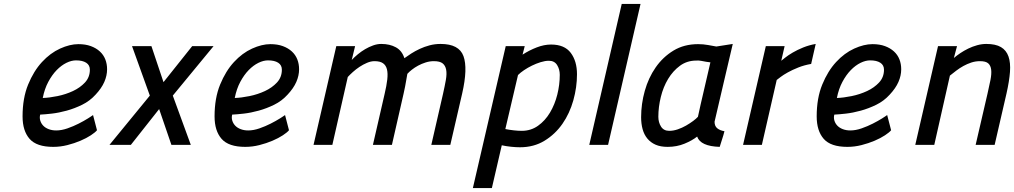

<svg xmlns="http://www.w3.org/2000/svg" viewBox="-20 -732 5125 970"><path d="M264 -73Q291 -73 321 -83.5Q351 -94 377.5 -107.5Q404 -121 424 -133.5Q444 -146 450 -151L470 -74Q461 -63 439 -48.5Q417 -34 386.5 -21Q356 -8 320.5 1Q285 10 249 10Q165 10 129.5 -30.5Q94 -71 94 -144Q94 -236 122 -304.5Q150 -373 192 -418.5Q234 -464 283.5 -486.5Q333 -509 376 -509Q412 -509 439 -499Q466 -489 484.5 -472Q503 -455 512 -432Q521 -409 521 -382Q521 -350 507 -318Q493 -286 463 -254Q434 -222 395.5 -203Q357 -184 317 -173Q277 -162 241.5 -158Q206 -154 183 -153Q179 -137 183.5 -122.5Q188 -108 198.5 -97Q209 -86 226 -79.5Q243 -73 264 -73ZM364 -427Q341 -427 315.5 -414.5Q290 -402 266.5 -378Q243 -354 224 -318.5Q205 -283 196 -237Q229 -238 270.5 -246.5Q312 -255 348.5 -272Q385 -289 409.5 -315.5Q434 -342 434 -380Q434 -403 415.5 -415Q397 -427 364 -427Z M745 -499 806 -317 951 -499H1059L853 -249L944 0H846L784 -181L641 0H533L737 -249L647 -499Z M1234 -73Q1261 -73 1291 -83.5Q1321 -94 1347.5 -107.5Q1374 -121 1394 -133.5Q1414 -146 1420 -151L1440 -74Q1431 -63 1409 -48.5Q1387 -34 1356.5 -21Q1326 -8 1290.5 1Q1255 10 1219 10Q1135 10 1099.5 -30.5Q1064 -71 1064 -144Q1064 -236 1092 -304.5Q1120 -373 1162 -418.5Q1204 -464 1253.5 -486.5Q1303 -509 1346 -509Q1382 -509 1409 -499Q1436 -489 1454.5 -472Q1473 -455 1482 -432Q1491 -409 1491 -382Q1491 -350 1477 -318Q1463 -286 1433 -254Q1404 -222 1365.5 -203Q1327 -184 1287 -173Q1247 -162 1211.5 -158Q1176 -154 1153 -153Q1149 -137 1153.5 -122.5Q1158 -108 1168.5 -97Q1179 -86 1196 -79.5Q1213 -73 1234 -73ZM1334 -427Q1311 -427 1285.5 -414.5Q1260 -402 1236.5 -378Q1213 -354 1194 -318.5Q1175 -283 1166 -237Q1199 -238 1240.5 -246.5Q1282 -255 1318.5 -272Q1355 -289 1379.5 -315.5Q1404 -342 1404 -380Q1404 -403 1385.5 -415Q1367 -427 1334 -427Z M1564 0 1679 -499H1774L1757 -429Q1770 -443 1787.5 -457.5Q1805 -472 1824.5 -483.5Q1844 -495 1865 -502.5Q1886 -510 1906 -510Q1949 -510 1980 -493Q2011 -476 2023 -438Q2038 -449 2057.5 -461.5Q2077 -474 2100.5 -485Q2124 -496 2150.5 -503Q2177 -510 2206 -510Q2299 -510 2321.5 -448.5Q2344 -387 2315 -260L2255 0H2159L2218 -257Q2227 -297 2232.5 -328Q2238 -359 2234 -380Q2230 -401 2216 -412Q2202 -423 2172 -423Q2151 -423 2130.5 -416.5Q2110 -410 2092.5 -400.5Q2075 -391 2061 -380Q2047 -369 2038 -359Q2036 -351 2032 -325Q2028 -299 2019 -259L1960 0H1864L1923 -257Q1933 -299 1936.5 -330Q1940 -361 1935 -381.5Q1930 -402 1915 -412.5Q1900 -423 1872 -423Q1854 -423 1834 -414.5Q1814 -406 1796 -394Q1778 -382 1762.5 -368Q1747 -354 1737 -343L1659 0Z M2535 -499H2631L2620 -456Q2654 -478 2691.5 -492.5Q2729 -507 2764 -507Q2832 -507 2863.5 -465Q2895 -423 2895 -357Q2895 -291 2876.5 -225Q2858 -159 2821.5 -106.5Q2785 -54 2731 -21Q2677 12 2607 12Q2587 12 2562.5 9.5Q2538 7 2515 2L2465 218H2369ZM2753 -425Q2734 -425 2711.5 -418Q2689 -411 2667.5 -400.5Q2646 -390 2627.5 -377.5Q2609 -365 2597 -353L2533 -80Q2553 -76 2575.5 -73.5Q2598 -71 2616 -71Q2662 -71 2698 -96.5Q2734 -122 2758.5 -163Q2783 -204 2795.5 -254Q2808 -304 2808 -354Q2808 -382 2794.5 -403.5Q2781 -425 2753 -425Z M3121 -712H3216L3052 0H2957Z M3682 -510Q3659 -411 3636 -314Q3613 -217 3590 -117Q3590 -95 3603.5 -84Q3617 -73 3640 -69Q3635 -49 3628.5 -29.5Q3622 -10 3616 10Q3519 7 3502 -42Q3477 -22 3438 -6Q3399 10 3353 10Q3317 10 3292 -1Q3267 -12 3250.5 -32Q3234 -52 3226.5 -79.5Q3219 -107 3219 -140Q3219 -207 3237.5 -273Q3256 -339 3292.5 -391.5Q3329 -444 3382.5 -476.5Q3436 -509 3507 -509Q3533 -509 3557.5 -504.5Q3582 -500 3599 -497ZM3361 -71Q3382 -71 3404 -78.5Q3426 -86 3446 -97.5Q3466 -109 3482 -121Q3498 -133 3506 -142Q3513 -173 3519.5 -203.5Q3526 -234 3534 -266L3569 -417L3547 -420Q3536 -422 3523 -424.5Q3510 -427 3498 -426Q3451 -426 3415.5 -400Q3380 -374 3355.5 -333.5Q3331 -293 3318.5 -242Q3306 -191 3306 -142Q3306 -114 3319.5 -92.5Q3333 -71 3361 -71Z M3849 -499H3944L3927 -425Q3932 -429 3947 -441Q3962 -453 3985 -466.5Q4008 -480 4037.5 -492Q4067 -504 4101 -510L4078 -409Q4043 -403 4013 -391Q3983 -379 3960.5 -366.5Q3938 -354 3923.5 -343Q3909 -332 3904 -328L3829 0H3734Z M4276 -73Q4303 -73 4333 -83.5Q4363 -94 4389.5 -107.5Q4416 -121 4436 -133.5Q4456 -146 4462 -151L4482 -74Q4473 -63 4451 -48.5Q4429 -34 4398.5 -21Q4368 -8 4332.5 1Q4297 10 4261 10Q4177 10 4141.5 -30.5Q4106 -71 4106 -144Q4106 -236 4134 -304.5Q4162 -373 4204 -418.5Q4246 -464 4295.5 -486.5Q4345 -509 4388 -509Q4424 -509 4451 -499Q4478 -489 4496.5 -472Q4515 -455 4524 -432Q4533 -409 4533 -382Q4533 -350 4519 -318Q4505 -286 4475 -254Q4446 -222 4407.5 -203Q4369 -184 4329 -173Q4289 -162 4253.5 -158Q4218 -154 4195 -153Q4191 -137 4195.5 -122.5Q4200 -108 4210.5 -97Q4221 -86 4238 -79.5Q4255 -73 4276 -73ZM4376 -427Q4353 -427 4327.5 -414.5Q4302 -402 4278.5 -378Q4255 -354 4236 -318.5Q4217 -283 4208 -237Q4241 -238 4282.5 -246.5Q4324 -255 4360.5 -272Q4397 -289 4421.5 -315.5Q4446 -342 4446 -380Q4446 -403 4427.5 -415Q4409 -427 4376 -427Z M4604 0 4719 -499H4815L4799 -439Q4813 -451 4831.5 -463.5Q4850 -476 4871.5 -486.5Q4893 -497 4916.5 -503.5Q4940 -510 4963 -510Q5010 -510 5037 -494Q5064 -478 5075 -446.5Q5086 -415 5082.5 -368.5Q5079 -322 5065 -260L5005 0H4909L4969 -259Q4978 -298 4984 -328.5Q4990 -359 4987.5 -380Q4985 -401 4972.5 -412Q4960 -423 4931 -423Q4908 -423 4887 -416Q4866 -409 4847 -398.5Q4828 -388 4811 -375Q4794 -362 4779 -350L4700 0Z"/></svg>

Font: Panefresco 600wt
Style: Italic
Weight: 600
Foundry: Campivisivi & Chank Co
Version: Version 1.000